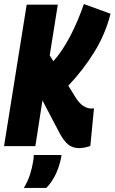

<svg xmlns="http://www.w3.org/2000/svg" viewBox="-34 -723 567 950"><path d="M-14 0 98 -700H252L212 -449L230 -420Q274 -469 313 -543.5Q352 -618 381 -703L513 -655Q487 -553 432 -464.5Q377 -376 304 -299L335 -249Q357 -212 378 -199Q399 -186 417 -186Q421 -186 424.5 -186.5Q428 -187 431 -187L413 -1Q407 2 389.5 6Q372 10 359 10Q324 10 301.5 -9.5Q279 -29 259 -68L176 -226L141 0ZM133 44H270Q270 50 268 59Q259 103 241 140.5Q223 178 195 207H84Q104 173 114.5 140.5Q125 108 130 75Q133 60 133 44Z"/></svg>

Font: Georama Condensed ExtraBold
Style: Italic
Weight: 800
Width: 3
Italic angle: -9°
Designer: Jean-Baptiste Levee
Foundry: Production Type
Version: Version 1.000